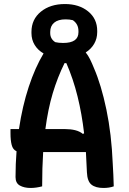

<svg xmlns="http://www.w3.org/2000/svg" viewBox="-20 -924 640 952"><path d="M189 0Q159 8 132 8Q100 8 78.5 -4Q57 -16 57 -46Q57 -111 62 -174Q44 -182 38 -205Q32 -228 32 -264V-284H74Q91 -398 122.5 -493.5Q154 -589 196 -659Q168 -675 152 -701Q136 -727 136 -760V-766Q136 -828 182.5 -866Q229 -904 302 -904Q372 -904 417 -867.5Q462 -831 462 -771V-765Q462 -733 447 -707Q432 -681 405 -664Q417 -649 426.5 -630Q436 -611 446 -586Q482 -503 507.5 -381Q533 -259 539 -113Q541 -85 542 -57Q543 -29 544 0Q533 4 520 6Q507 8 493 8Q454 8 433.5 -8.5Q413 -25 411 -69Q409 -122 406 -170H194Q189 -93 189 0ZM305 -828Q268 -828 248.5 -811.5Q229 -795 229 -766V-760Q229 -731 254 -715Q271 -711 293 -711Q369 -711 369 -764V-770Q369 -805 341 -824Q333 -826 324 -827Q315 -828 305 -828ZM302 -284Q330 -284 352.5 -278.5Q375 -273 391 -260L397 -263Q386 -359 364.5 -446Q343 -533 309 -611H300Q265 -540 241.5 -461.5Q218 -383 205 -284Z"/></svg>

Font: Recursive Mn Csl St SmB
Style: Regular
Weight: 600
Monospace: yes
Version: Version 1.079;hotconv 1.0.112;makeotfexe 2.5.65598; ttfautoh